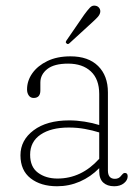

<svg xmlns="http://www.w3.org/2000/svg" viewBox="-20 -654 501 685"><path d="M53 -100Q53 -154 100 -189.2Q147 -224.5 227 -224.5Q253.5 -224.5 282 -220Q310.5 -215.5 334 -208V-318.5Q334 -371.5 304.2 -399.2Q274.5 -427 223 -427Q173 -427 148.5 -407.5Q124 -388 124 -359.5V-331.5Q124 -304.5 100 -304.5Q89 -304.5 82.8 -313.2Q76.5 -322 76.5 -335Q76.5 -366 95.5 -392.8Q114.5 -419.5 149 -436.2Q183.5 -453 231.5 -453Q295 -453 330 -418.5Q365 -384 365 -324.5V-46Q365 -16 390 -16Q404.5 -16 412.5 -27.5Q415.5 -31 418.5 -34Q421.5 -37 425.5 -37Q435.5 -37 435.5 -25Q435.5 -11 422 -0.2Q408.5 10.5 387.5 10.5Q362.5 10.5 348.2 -2.8Q334 -16 334 -43V-54Q303.5 -23 265 -6.2Q226.5 10.5 183.5 10.5Q125.5 10.5 89.2 -17.8Q53 -46 53 -100ZM87.5 -102Q87.5 -58.5 115.5 -37.8Q143.5 -17 185 -17Q270.5 -17 334 -87.5V-181.5Q310 -189 282.8 -194Q255.5 -199 225.5 -199Q162 -199 124.8 -173.8Q87.5 -148.5 87.5 -102ZM280 -601Q292 -617.5 300.8 -626.8Q309.5 -636 321 -633.5Q329.5 -632 334.2 -625.2Q339 -618.5 337.5 -610Q336 -601.5 328.5 -593.2Q321 -585 311 -576L227.5 -499.5Q222 -494.5 217.5 -499Q214 -501.5 215 -505Q216 -508.5 218.5 -511.5Z"/></svg>

Font: Fraunces 72pt S100 Thin
Style: Regular
Weight: 100
Version: Version 1.000; ttfautohint (v1.8.3)